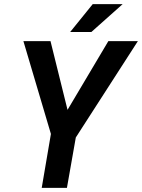

<svg xmlns="http://www.w3.org/2000/svg" viewBox="-20 -910 688 930"><path d="M307.1 -377.9 224.6 -710.9H93.3L226.6 -261.2L182.1 0H304.2L347.2 -244.1L647.9 -710.9H504.9ZM429.2 -890.1 319.8 -754.9H422.4L574.2 -890.1Z"/></svg>

Font: Roboto Mono SemiBold
Style: Italic
Weight: 600
Italic angle: -10°
Monospace: yes
Designer: Google
Version: Version 3.000